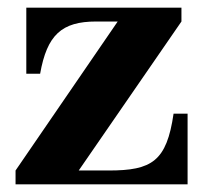

<svg xmlns="http://www.w3.org/2000/svg" viewBox="-20 -480 533 500"><path d="M230.5 -424H286.5L20.5 -36V0H468.5V-184H432C414 -60 375.5 -36 263 -36H185L452.5 -424V-460H48.5V-288H84.5C102.5 -389 140.5 -424 230.5 -424Z"/></svg>

Font: Bodoni* 06
Style: Bold
Weight: 700
Version: Version 2.2